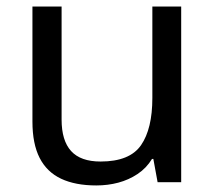

<svg xmlns="http://www.w3.org/2000/svg" viewBox="-20 -556 658 586"><path d="M533 -536V0H461L448 -71H444Q427 -43 400 -25Q373 -7 341 1.5Q309 10 274 10Q210 10 166.5 -10.5Q123 -31 101 -74Q79 -117 79 -185V-536H168V-191Q168 -127 197 -95Q226 -63 287 -63Q376 -63 410.5 -113Q445 -163 445 -257V-536Z"/></svg>

Font: hexubangla05
Style: Book
Weight: 400
Designer: Jelle Bosma - Monotype Design Team
Foundry: Monotype Imaging Inc.
Version: Version 2.003